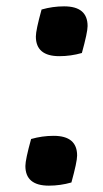

<svg xmlns="http://www.w3.org/2000/svg" viewBox="-20 -574 326 605"><path d="M205 1Q170 11 134 11Q60 11 60 -51Q60 -71 78 -136Q113 -146 149 -146Q223 -146 223 -84Q223 -64 205 1ZM238 -407Q203 -397 167 -397Q93 -397 93 -459Q93 -479 111 -544Q146 -554 182 -554Q256 -554 256 -492Q256 -472 238 -407Z"/></svg>

Font: MeriendaOneRegular
Style: Regular
Weight: 400
Designer: Eduardo Rodriguez Tunni
Foundry: Eduardo Rodriguez Tunni
Version: Version 1.001